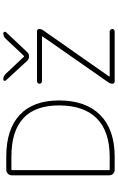

<svg xmlns="http://www.w3.org/2000/svg" viewBox="212 -1008 737 1202"><g transform="rotate(-90 581.0 -407.5)"><path d="M552.7 -407.2Q552.7 -239.3 461.4 -148.9Q370.1 -58.6 200.2 -58.6H119.1Q104.5 -58.6 94.2 -68.4Q84 -78.1 84 -92.8V-703.1Q84 -716.8 94.2 -727.1Q104.5 -737.3 119.1 -737.3H200.2Q373 -737.3 462.9 -652.3Q552.7 -567.4 552.7 -407.2ZM121.1 -705.1Q116.2 -705.1 116.2 -700.2V-93.8Q116.2 -89.8 121.1 -89.8H200.2Q358.4 -89.8 439.9 -170.4Q521.5 -251 521.5 -407.2Q521.5 -705.1 200.2 -705.1ZM677.7 -740.2Q673.8 -744.1 675.8 -750Q677.7 -755.9 684.6 -755.9Q705.1 -755.9 719.7 -740.2L826.2 -627Q829.1 -624 832 -627L937.5 -739.3Q952.1 -755.9 973.6 -755.9Q979.5 -755.9 981.9 -750Q984.4 -744.1 980.5 -739.3L855.5 -606.4Q844.7 -594.7 828.6 -594.7Q812.5 -594.7 800.8 -606.4ZM703.1 -93.8Q701.2 -89.8 705.1 -89.8H984.4Q991.2 -89.8 995.6 -85Q1000 -80.1 1000 -73.7Q1000 -67.4 995.6 -63Q991.2 -58.6 984.4 -58.6H670.9Q666 -58.6 661.6 -62.5Q657.2 -66.4 657.2 -71.3Q657.2 -85 665 -96.7L953.1 -509.8Q956.1 -513.7 951.2 -513.7H673.8Q667 -513.7 662.1 -518.1Q657.2 -522.5 657.2 -529.3Q657.2 -536.1 662.1 -540.5Q667 -544.9 673.8 -544.9H986.3Q992.2 -544.9 996.1 -541Q1000 -537.1 1000 -531.2Q1000 -517.6 992.2 -506.8Z"/></g></svg>

Font: Gen Jyuu Gothic ExtraLight
Style: Regular
Weight: 100
Designer: [Source Han Sans]
Ryoko NISHIZUKA  (kana & ideographs); Paul D. Hunt (Latin, Greek & Cyrillic); Wenlong ZHANG  (bopomofo
Version: Version 1.002.20150607